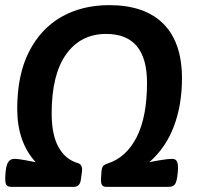

<svg xmlns="http://www.w3.org/2000/svg" viewBox="-22 -727 773 747"><path d="M22 0Q6 0 1.5 -10Q-3 -20 -1 -48L0 -60Q3 -88 11.5 -98.5Q20 -109 34 -109Q48 -109 75 -104Q102 -99 117 -96Q45 -174 45 -304Q45 -435 90.5 -525Q136 -615 216.5 -661Q297 -707 403 -707Q541 -707 613.5 -634.5Q686 -562 686 -422Q686 -319 654.5 -235.5Q623 -152 559 -96Q577 -100 605.5 -104.5Q634 -109 648 -109Q661 -109 666.5 -99Q672 -89 670 -61L669 -50Q666 -21 659 -10.5Q652 0 635 0H391Q380 0 375 -7Q370 -14 371 -33L373 -62Q374 -73 378 -79.5Q382 -86 397 -91Q469 -114 509.5 -193Q550 -272 550 -405Q550 -595 391 -595Q292 -595 235.5 -516Q179 -437 179 -286Q179 -202 206 -154Q233 -106 282 -92Q300 -86 297 -60L293 -31Q290 0 265 0Z"/></svg>

Font: Asap SemiBold
Style: Italic
Weight: 600
Italic angle: -6°
Designer: Pablo Cosgaya
Foundry: Omnibus-Type
Version: Version 3.001; ttfautohint (v1.8.3)